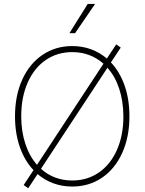

<svg xmlns="http://www.w3.org/2000/svg" viewBox="-20 -955 748 993"><path d="M102.5 2 153.3 -75.2Q107.4 -123.5 82.5 -194.8Q57.6 -266.1 57.6 -353.5Q57.6 -460.4 95 -543Q132.3 -625.5 199.7 -671.1Q267.1 -716.8 353.5 -716.8Q405.3 -716.8 450.7 -700.2Q496.1 -683.6 532.7 -652.3L581.1 -725.6L604.5 -709L553.7 -632.3Q599.6 -583.5 624.5 -512.2Q649.4 -440.9 649.4 -353.5Q649.4 -246.6 612.1 -164.1Q574.7 -81.5 507.6 -35.9Q440.4 9.8 353.5 9.8Q301.8 9.8 256.3 -6.8Q210.9 -23.4 174.3 -54.7L126 18.6ZM535.6 -604.5 191.9 -82Q224.6 -52.2 265.6 -36.9Q306.6 -21.5 353.5 -21.5Q431.2 -21.5 491.2 -62.7Q551.3 -104 584.7 -179.4Q618.2 -254.9 618.2 -353.5Q617.7 -432.1 596.4 -496.3Q575.2 -560.5 535.6 -604.5ZM171.4 -102.5 515.1 -625.5Q482.4 -654.8 441.4 -670.2Q400.4 -685.5 353.5 -685.5Q276.4 -685.5 216.6 -644.5Q156.7 -603.5 123.3 -528.1Q89.8 -452.6 89.8 -353.5Q89.8 -275.4 111.1 -211.2Q132.3 -147 171.4 -102.5ZM433.6 -934.6H471.7L368.2 -783.2H338.9Z"/></svg>

Font: Pretendard Std Thin
Style: Regular
Weight: 100
Designer: Base glyphs from Inter by Rasmus Andersson; Hangeul glyphs from Noto Sans CJK(Source Han Sans) by Jang Soo-young and Kan
Foundry: Kil Hyung-jin
Version: Version 1.309